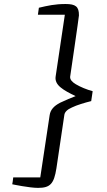

<svg xmlns="http://www.w3.org/2000/svg" viewBox="-20 -855 532 957"><path d="M373.5 -778.3C374 -822.3 356.4 -835 307.1 -835C253.4 -835 217.8 -826.7 173.8 -816.4C173.8 -816.4 169.9 -787.6 168.9 -781.7H303.2L257.3 -473.6C253.9 -452.6 263.7 -434.1 282.7 -418.9C298.8 -405.3 325.7 -390.6 356.9 -376C348.1 -373.5 295.9 -351.1 279.3 -342.8C248.5 -326.7 231.4 -307.6 227.5 -281.2L180.7 29.3H45.9C45.9 36.6 41 63.5 41 63.5C41 63.5 126 81.5 169.4 81.5C230.5 81.5 249 61 261.2 -16.1L300.8 -282.7C302.7 -295.9 314.5 -309.1 338.4 -319.3C363.3 -331.5 401.4 -342.8 434.6 -351.1L441.9 -400.4C411.6 -408.7 380.9 -421.4 357.9 -435.1C340.8 -445.3 328.6 -457.5 329.6 -472.2C329.6 -472.2 373 -767.1 373.5 -778.3Z"/></svg>

Font: Merriweather
Style: Light Italic
Weight: 300
Italic angle: -7.5°
Designer: Eben Sorkin
Foundry: Eben Sorkin
Version: Version 1.001